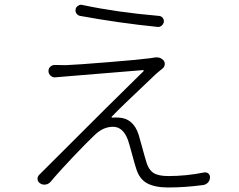

<svg xmlns="http://www.w3.org/2000/svg" viewBox="-20 -790 1040 837"><path d="M329.1 -720.7Q319.3 -722.7 313.5 -731Q307.6 -739.3 309.6 -749.5Q311.5 -759.8 320.3 -764.6Q326.2 -769.5 333 -769.5Q335.9 -769.5 337.9 -768.6Q490.2 -736.3 672.9 -720.7Q683.6 -719.7 689.5 -711.9Q695.3 -704.1 694.3 -694.3Q692.4 -684.6 684.1 -677.7Q675.8 -670.9 665 -672.9Q500 -689.5 329.1 -720.7ZM652.3 -539.1Q658.2 -540 663.1 -540Q680.7 -540 692.4 -527.3Q699.2 -519.5 698.2 -509.3Q697.3 -499 689.5 -492.2Q684.6 -488.3 678.2 -482.9Q671.9 -477.5 667 -473.6Q662.1 -469.7 660.2 -467.8Q652.3 -460 609.9 -419.9Q567.4 -379.9 527.8 -341.8Q488.3 -303.7 466.8 -281.2Q465.8 -280.3 466.8 -278.3Q467.8 -276.4 469.7 -277.3Q486.3 -278.3 498 -277.3Q560.5 -274.4 584 -204.1Q585.9 -199.2 599.1 -150.4Q612.3 -101.6 619.1 -80.1Q628.9 -48.8 649.9 -35.6Q670.9 -22.5 713.9 -22.5Q792 -22.5 869.1 -38.1Q879.9 -40 887.7 -34.2Q895.5 -27.3 895.5 -17.6Q895.5 -4.9 886.7 5.9Q877.9 14.6 866.2 16.6Q786.1 27.3 712.9 27.3Q655.3 27.3 621.1 8.8Q586.9 -9.8 573.2 -56.6Q568.4 -70.3 555.7 -117.7Q543 -165 537.1 -181.6Q515.6 -237.3 472.7 -237.3Q430.7 -237.3 394.5 -203.1Q365.2 -175.8 302.2 -109.9Q239.3 -43.9 200.2 2.9Q191.4 12.7 178.2 14.6Q165 16.6 154.3 8.8Q143.6 2 143.6 -10.7Q143.6 -21.5 152.3 -29.3Q159.2 -36.1 166 -43Q499 -376 605.5 -479.5Q607.4 -481.4 606.4 -482.9Q605.5 -484.4 603.5 -484.4Q552.7 -480.5 418 -469.2Q283.2 -458 269.5 -457Q247.1 -455.1 223.6 -453.1Q210.9 -451.2 201.7 -459Q192.4 -466.8 191.4 -478.5Q190.4 -490.2 198.7 -498.5Q207 -506.8 218.8 -506.8Q233.4 -505.9 266.6 -505.9Q314.5 -507.8 447.8 -518.6Q581.1 -529.3 633.8 -536.1Q642.6 -537.1 652.3 -539.1Z"/></svg>

Font: Gen Jyuu Gothic Light
Style: Regular
Weight: 200
Designer: [Source Han Sans]
Ryoko NISHIZUKA  (kana & ideographs); Paul D. Hunt (Latin, Greek & Cyrillic); Wenlong ZHANG  (bopomofo
Version: Version 1.002.20150607